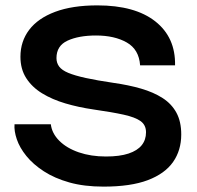

<svg xmlns="http://www.w3.org/2000/svg" viewBox="-20 -680 734 714"><path d="M34 -218H169Q173 -184 200.5 -156.5Q228 -129 273 -113.5Q318 -98 374 -98Q425 -98 458 -109Q491 -120 507 -140Q523 -160 523 -188Q523 -215 503 -229.5Q483 -244 440 -253.5Q397 -263 327 -273Q272 -281 223 -295.5Q174 -310 136.5 -333Q99 -356 77.5 -389.5Q56 -423 56 -469Q56 -526 88.5 -569Q121 -612 185 -636Q249 -660 342 -660Q482 -660 557.5 -600.5Q633 -541 631 -437H501Q497 -496 451.5 -522Q406 -548 337 -548Q273 -548 231.5 -529Q190 -510 190 -464Q190 -446 200 -432.5Q210 -419 234 -409Q258 -399 299 -390Q340 -381 401 -372Q458 -364 504.5 -350.5Q551 -337 584.5 -315.5Q618 -294 636 -261Q654 -228 654 -180Q654 -121 623.5 -77.5Q593 -34 529.5 -10Q466 14 365 14Q293 14 238 -1.5Q183 -17 143 -43Q103 -69 78 -100Q53 -131 42.5 -162Q32 -193 34 -218Z"/></svg>

Font: Syne
Style: Bold
Weight: 700
Designer: Lucas Descroix
Foundry: Bonjour Monde
Version: Version 2.200